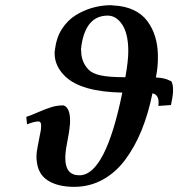

<svg xmlns="http://www.w3.org/2000/svg" viewBox="-20 -707 685 738"><path d="M319.8 -439.9Q334.5 -424.3 366.9 -417.2Q399.4 -410.2 461.9 -410.2Q473.1 -472.7 473.1 -509.8Q473.1 -576.7 450.2 -611.8Q427.2 -647 394 -647Q310.5 -647 293 -532.2Q293 -530.8 292.5 -527.8Q292 -524.9 292 -522.9Q290.5 -517.6 292 -512.2Q292 -469.2 319.8 -439.9ZM265.1 11.2Q202.6 11.2 164.1 -13.2Q125.5 -37.6 121.1 -89.8Q120.1 -94.7 120.1 -105Q120.1 -121.6 125 -145Q127.9 -159.7 131.8 -180.4Q135.7 -201.2 137.2 -208Q138.2 -214.8 138.2 -224.1Q138.2 -240.2 127.9 -240.2Q111.8 -240.2 84 -229L81.1 -257.8Q99.1 -263.7 128.2 -276.4Q157.2 -289.1 178.2 -295.4Q199.2 -301.8 220.2 -301.8H225.1Q252.4 -290.5 249 -231Q246.1 -196.3 236.8 -151.9Q231 -122.1 231 -99.1Q231 -33.2 285.2 -33.2Q385.3 -33.2 450.2 -351.1Q291.5 -354 230 -414.1Q189.9 -452.6 189.9 -502.9Q189.9 -509.3 191.9 -521Q197.3 -563.5 218.5 -596.2Q239.7 -628.9 270 -647.9Q300.3 -667 333.3 -676.5Q366.2 -686 399.9 -687Q411.1 -687 416 -686Q460 -684.1 493.2 -668.5Q526.4 -652.8 546.1 -626.2Q565.9 -599.6 575.9 -567.4Q585.9 -535.2 586.9 -497.1V-482.9Q586.9 -447.3 579.1 -409.2Q613.3 -407.7 632.8 -397Q633.8 -396.5 635.7 -396Q637.7 -395.5 638.2 -395Q646.5 -382.3 645 -351.1Q644 -335.9 637.2 -303.2Q628.9 -302.7 612.8 -301.5Q596.7 -300.3 588.9 -299.8Q590.3 -314 588.9 -323.2Q584.5 -345.2 565.9 -348.1Q550.3 -270.5 524.4 -206.8Q498.5 -143.1 461.7 -93.5Q424.8 -43.9 374.8 -16.4Q324.7 11.2 265.1 11.2Z"/></svg>

Font: Common Serif SemiBold
Style: Italic
Weight: 600
Italic angle: -12°
Designer: Philipp H. Poll, Khaled Hosny
Foundry: Stefan Peev, Context Ltd.
Version: Version 1.026